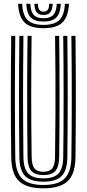

<svg xmlns="http://www.w3.org/2000/svg" viewBox="-20 -990 460 1018"><path d="M210.2 8.5Q121.8 8.5 81.2 -29.2Q40.8 -67 39.5 -156.8Q38.5 -229.8 38 -309Q37.5 -388.2 37.5 -470.9Q37.5 -553.5 38 -636.8Q38.5 -720 39.5 -800H61Q60.2 -723.8 59.6 -641.5Q59 -559.2 59 -475.8Q59 -392.2 59.6 -311.5Q60.2 -230.8 61 -157.5Q62.2 -78.5 96.6 -43.9Q131 -9.2 210.2 -9.2Q289 -9.2 323.2 -43.9Q357.5 -78.5 358.5 -157.5Q359.5 -230 360 -309.2Q360.5 -388.5 360.5 -471.2Q360.5 -554 360.1 -637.1Q359.8 -720.2 358.5 -800H380.2Q381.5 -698.5 382 -589.5Q382.5 -480.5 382 -370.8Q381.5 -261 380.2 -156.8Q379 -66.8 338.5 -29.1Q298 8.5 210.2 8.5ZM210.2 -26.8Q143.5 -26.8 113.6 -56.4Q83.8 -86 82.8 -156.8Q81.8 -236.5 81.2 -314.9Q80.8 -393.2 80.8 -472.4Q80.8 -551.5 81.2 -632.9Q81.8 -714.2 82.8 -800H104.2Q103.2 -717.2 102.8 -635Q102.2 -552.8 102.2 -471.9Q102.2 -391 102.9 -312.2Q103.5 -233.5 104.2 -157.5Q105 -96 129.8 -70.1Q154.5 -44.2 210.2 -44.2Q265.8 -44.2 290.1 -70.1Q314.5 -96 315.2 -157.5Q316.2 -233 316.8 -312.6Q317.2 -392.2 317.2 -474.1Q317.2 -556 316.8 -638.1Q316.2 -720.2 315.2 -800H337Q338 -716.2 338.5 -633.9Q339 -551.5 339 -470.9Q339 -390.2 338.4 -311.8Q337.8 -233.2 337 -156.8Q336.2 -86.5 306.6 -56.6Q277 -26.8 210.2 -26.8ZM210.2 -61.8Q166.2 -61.8 146.5 -83.6Q126.8 -105.5 126 -158.2Q124.8 -254.5 124.2 -362.4Q123.8 -470.2 124.1 -581.6Q124.5 -693 126 -800H147.5Q146.8 -723.5 146.1 -645.6Q145.5 -567.8 145.5 -487.9Q145.5 -408 146 -325.8Q146.5 -243.5 147.8 -158.2Q148.5 -114.8 162.9 -97Q177.2 -79.2 210.2 -79.2Q242.8 -79.2 257 -97Q271.2 -114.8 271.8 -158.2Q273.5 -272.8 274 -379.6Q274.5 -486.5 274 -590.5Q273.5 -694.5 272 -800H293.8Q294.8 -724.2 295.2 -642.4Q295.8 -560.5 295.8 -477.1Q295.8 -393.8 295.2 -312.9Q294.8 -232 293.8 -158.2Q293 -105.2 273.2 -83.5Q253.5 -61.8 210.2 -61.8ZM210.8 -840.5Q141.8 -840.5 110.5 -870.6Q79.2 -900.8 76 -969.8H97.5Q100.2 -909.8 126.6 -883.9Q153 -858 210.8 -858Q268.5 -858 294.9 -883.9Q321.2 -909.8 324 -969.8H345.8Q342 -900.8 310.8 -870.6Q279.5 -840.5 210.8 -840.5ZM210.8 -875.8Q164 -875.8 142.8 -897.5Q121.5 -919.2 119.2 -969.8H140.8Q142.5 -928.8 158.8 -911Q175 -893.2 210.8 -893.2Q246.5 -893.2 262.8 -911Q279 -928.8 281 -969.8H302.5Q300 -919.2 278.8 -897.5Q257.5 -875.8 210.8 -875.8ZM210.8 -910.8Q186.2 -910.8 174.9 -924.4Q163.5 -938 162.2 -969.8H181.2Q181.2 -947.5 188.9 -937.9Q196.5 -928.2 210.8 -928.2Q225.5 -928.2 233.1 -937.9Q240.8 -947.5 240.5 -969.8H259.5Q257.8 -938 246.5 -924.4Q235.2 -910.8 210.8 -910.8Z"/></svg>

Font: Big Shoulders Inline Display Thin
Style: Bold
Weight: 700
Version: Version 2.002